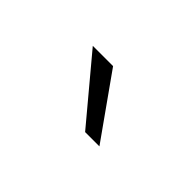

<svg xmlns="http://www.w3.org/2000/svg" viewBox="-18 -988 636 636"><g transform="rotate(45 300.0 -670.0)"><path d="M359 -560H426L270 -780H175Z"/></g></svg>

Font: CommitMonoV142 ExtLt
Style: Regular
Weight: 200
Monospace: yes
Designer: Eigil Nikolajsen
Foundry: Eigil Nikolajsen
Version: Version 1.142